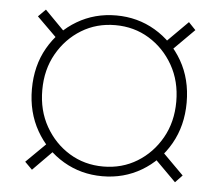

<svg xmlns="http://www.w3.org/2000/svg" viewBox="-42 -585 649 571"><g transform="rotate(5 283.0 -300.0)"><path d="M51 -517 124 -445 145 -466 73 -539ZM73 -61 145 -134 124 -155 51 -83ZM449 -445 521 -517 500 -539 427 -466ZM427 -134 500 -61 521 -83 449 -155ZM52 -300Q52 -231 83 -176.5Q114 -122 166.5 -91Q219 -60 283 -60Q347 -60 399.5 -91Q452 -122 483 -176.5Q514 -231 514 -300Q514 -370 483 -424Q452 -478 399.5 -509Q347 -540 283 -540Q219 -540 166.5 -509Q114 -478 83 -424Q52 -370 52 -300ZM83 -300Q83 -361 110 -408.5Q137 -456 182 -483.5Q227 -511 283 -511Q339 -511 384 -483.5Q429 -456 456 -408.5Q483 -361 483 -300Q483 -239 456 -191.5Q429 -144 384 -116.5Q339 -89 283 -89Q227 -89 182 -116.5Q137 -144 110 -191.5Q83 -239 83 -300Z"/></g></svg>

Font: Jost ExtraLight
Style: Regular
Weight: 250
Version: Version 3.710